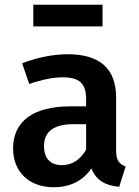

<svg xmlns="http://www.w3.org/2000/svg" viewBox="-20 -772 586 807"><path d="M411 -752H120V-661H411ZM468 -362C468 -483 400 -544 265 -544C203 -544 139 -531 73 -506L103 -419C158 -438 204 -447 243 -447C312 -447 342 -423 342 -355V-325H276C121 -325 35 -263 35 -148C35 -51 101 15 206 15C273 15 328 -11 364 -64C384 -15 421 8 481 13L508 -72C480 -83 468 -99 468 -140ZM240 -78C191 -78 165 -107 165 -158C165 -219 206 -250 289 -250H342V-143C317 -100 283 -78 240 -78Z"/></svg>

Font: Fira Sans Medium
Style: Regular
Weight: 500
Designer: Carrois Corporate & Edenspiekermann AG
Foundry: Carrois Corporate GbR & Edenspiekermann AG
Version: Version 4.203